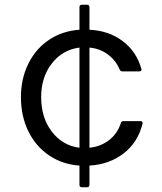

<svg xmlns="http://www.w3.org/2000/svg" viewBox="-20 -687 680 807"><path d="M570 -178Q581 -178 579 -167Q560 -89 500 -42.5Q440 4 356 9V90Q356 100 346 100H324Q314 100 314 90V9Q242 4 186 -34Q130 -72 99 -135.5Q68 -199 68 -279Q68 -356 99 -419Q130 -482 186 -519.5Q242 -557 314 -562V-657Q314 -667 324 -667H346Q356 -667 356 -657V-562Q438 -558 496 -514Q554 -470 574 -398L575 -395Q575 -387 565 -387H495Q486 -387 483 -395Q467 -433 433.5 -458Q400 -483 356 -487V-66Q404 -71 439 -98.5Q474 -126 488 -170Q490 -178 499 -178ZM314 -66V-487Q243 -478 198 -420.5Q153 -363 153 -279Q153 -192 198 -133.5Q243 -75 314 -66Z"/></svg>

Font: Open Sauce Two
Style: Regular
Weight: 400
Designer: Alfredo Marco Pradil
Foundry: Creative Sauce Fz LLC
Version: Version 1.477